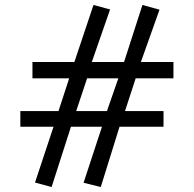

<svg xmlns="http://www.w3.org/2000/svg" viewBox="-20 -730 781 774"><path d="M331.1 -414.1 287.1 -282.2H411.1L457 -414.1ZM526.9 -414.1 483.9 -282.2H639.2V-219.2H461.9L386.2 23.9L316.9 6.8L391.1 -219.2H266.1L188 23.9L121.1 5.9L195.8 -219.2H62V-282.2H215.8L258.8 -414.1H110.8V-480H279.8L356.9 -710L423.8 -691.9L350.1 -480H480L554.2 -710L623 -690.9L547.9 -480H679.2V-414.1Z"/></svg>

Font: Charis SIL Eur
Style: Bold Italic
Weight: 700
Italic angle: -11°
Foundry: SIL International
Version: Version 5.000